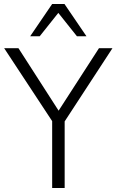

<svg xmlns="http://www.w3.org/2000/svg" viewBox="-20 -948 589 968"><path d="M243 0V-366L257 -316L1 -705H73L280 -383H271L479 -705H547L293 -316L306 -366V0ZM132 -765 243 -928H305L416 -765H368L274 -883L180 -765Z"/></svg>

Font: Nunito Sans 10pt SemiCondensed Light
Style: Regular
Weight: 300
Width: 4
Designer: Vernon Adams
Foundry: Vernon Adams
Version: Version 3.101;gftools[0.9.27]